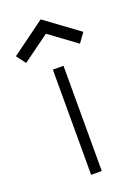

<svg xmlns="http://www.w3.org/2000/svg" viewBox="-174 -652 503 704"><g transform="rotate(-20 77.5 -299.5)"><path d="M56.5 0V-410.5H98V0ZM182.5 -466 77.5 -543 -27 -467 -54 -503 77.5 -599 209 -502.5Z"/></g></svg>

Font: League Spartan Thin ExtraLight
Style: Regular
Weight: 250
Version: Version 2.002